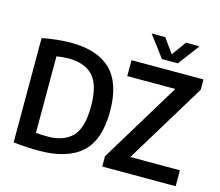

<svg xmlns="http://www.w3.org/2000/svg" viewBox="-127 -1114 1473 1288"><g transform="rotate(15 609.0 -470.0)"><path d="M244.5 7.5Q203 7.5 158.2 5Q113.5 2.5 67 -3V-727Q113 -736.5 165 -742.2Q217 -748 268.5 -748Q452 -748 545 -656.2Q638 -564.5 638 -370Q638 -171.5 539.5 -82Q441 7.5 244.5 7.5ZM276 -99.5Q390 -99.5 448 -160.5Q506 -221.5 506 -370.5Q506 -517.5 448.8 -579.8Q391.5 -642 278.5 -642Q238.5 -642 195 -634.5V-103Q216.5 -101 236 -100.2Q255.5 -99.5 276 -99.5ZM683 0V-71.5L1022 -629.5H688V-740H1188V-668.5L848.5 -110.5H1193V0ZM883.5 -800 772 -948H866.5L938.5 -848L1010.5 -948H1105L993.5 -800Z"/></g></svg>

Font: Encode Sans SmCnd SmBold
Style: Regular
Weight: 600
Width: 4
Designer: Multiple Designers
Foundry: Impallari Type
Version: Version 3.002; ttfautohint (v1.8.3) -l 8 -r 50 -G 200 -x 14 